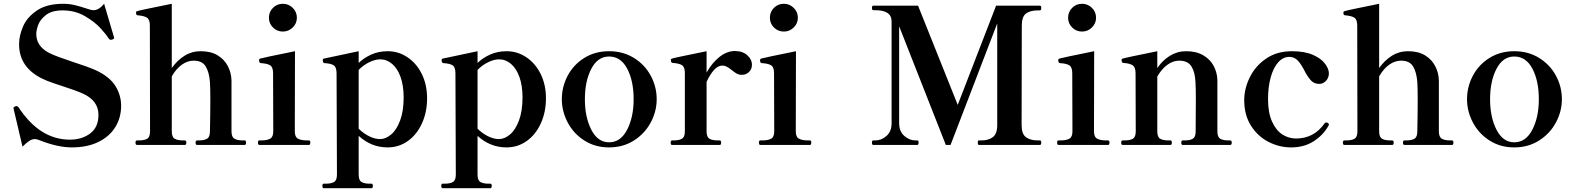

<svg xmlns="http://www.w3.org/2000/svg" viewBox="-20 -767 8327 1016"><path d="M189 -25Q176 -31 164 -31Q150 -31 135 -21.5Q120 -12 99 9L53 -187L51 -196Q51 -198 53.5 -200Q56 -202 58.5 -203Q61 -204 62 -205Q64 -206 68 -206Q72 -206 79 -198Q191 -28 350 -28Q414 -28 457.5 -61Q501 -94 501 -159Q501 -235 418 -272Q377 -290 308 -312Q299 -315 263 -327Q227 -339 199 -353Q81 -413 81 -533Q81 -578 102 -627Q123 -676 175.5 -711.5Q228 -747 315 -747Q346 -747 375.5 -740Q405 -733 447 -719Q463 -713 475 -713Q503 -713 531 -747L582 -574L584 -567Q584 -561 575 -558Q569 -556 566 -556Q561 -556 556 -562Q544 -582 513 -616.5Q482 -651 429.5 -681.5Q377 -712 312 -712Q254 -712 223 -687.5Q192 -663 182 -635Q172 -607 172 -587Q172 -523 238 -488Q259 -477 293.5 -464.5Q328 -452 364 -440Q448 -413 490 -394Q561 -360 591 -311.5Q621 -263 621 -207Q621 -145 590.5 -95Q560 -45 501 -16Q442 13 360 13Q285 13 189 -25Z M1275 -24Q1282 -24 1282 -12Q1282 0 1275 0H1023Q1015 0 1015 -12Q1015 -24 1023 -24H1033Q1061 -24 1076 -33Q1091 -42 1091 -72Q1093 -170 1093 -242Q1093 -294 1091 -332Q1087 -385 1068.5 -415.5Q1050 -446 1005 -446Q972 -446 942 -424.5Q912 -403 889 -363V-72Q889 -42 904 -33Q919 -24 947 -24H958Q966 -24 966 -12Q966 0 958 0H705Q697 0 697 -12Q697 -24 705 -24H716Q744 -24 759 -33Q774 -42 774 -72L773 -632Q773 -663 758.5 -673Q744 -683 709 -686Q705 -686 702.5 -689Q700 -692 700 -695V-701Q700 -707 706 -708Q715 -712 889 -747V-407Q918 -448 956.5 -472Q995 -496 1042 -496Q1096 -496 1132 -474Q1168 -452 1186 -416.5Q1204 -381 1205 -342V-255V-72Q1205 -42 1220.5 -33Q1236 -24 1264 -24Z M1403 -673Q1403 -704 1424.5 -725.5Q1446 -747 1477 -747Q1507 -747 1529 -725.5Q1551 -704 1551 -673Q1551 -643 1529 -621.5Q1507 -600 1477 -600Q1446 -600 1424.5 -621.5Q1403 -643 1403 -673ZM1352 0Q1345 0 1345 -13Q1345 -24 1352 -24H1364Q1393 -24 1409.5 -33Q1426 -42 1426 -72L1425 -380Q1425 -411 1410 -421Q1395 -431 1360 -433Q1351 -434 1351 -448Q1351 -456 1357 -457Q1368 -461 1541 -496L1540 -72Q1540 -42 1557 -33Q1574 -24 1603 -24H1615Q1622 -24 1622 -13Q1622 0 1615 0Z M2240 -247Q2240 -174 2213 -114.5Q2186 -55 2138.5 -21Q2091 13 2031 13Q1945 13 1878 -48V157Q1878 187 1893 196Q1908 205 1936 205H1946Q1953 205 1953 216Q1953 229 1946 229H1693Q1686 229 1686 216Q1686 205 1693 205H1704Q1733 205 1748 196Q1763 187 1763 157L1761 -379Q1761 -411 1746.5 -421Q1732 -431 1697 -433Q1688 -434 1688 -449Q1688 -456 1694 -457L1878 -496V-434Q1906 -461 1945 -478.5Q1984 -496 2032 -496Q2089 -496 2137 -463.5Q2185 -431 2212.5 -374.5Q2240 -318 2240 -247ZM2116 -251Q2116 -313 2100 -358.5Q2084 -404 2055.5 -428.5Q2027 -453 1992 -453Q1965 -453 1933.5 -437.5Q1902 -422 1878 -397V-86Q1903 -61 1933.5 -46Q1964 -31 1991 -31Q2021 -31 2050 -55.5Q2079 -80 2097.5 -130Q2116 -180 2116 -251Z M2869 -247Q2869 -174 2842 -114.5Q2815 -55 2767.5 -21Q2720 13 2660 13Q2574 13 2507 -48V157Q2507 187 2522 196Q2537 205 2565 205H2575Q2582 205 2582 216Q2582 229 2575 229H2322Q2315 229 2315 216Q2315 205 2322 205H2333Q2362 205 2377 196Q2392 187 2392 157L2390 -379Q2390 -411 2375.5 -421Q2361 -431 2326 -433Q2317 -434 2317 -449Q2317 -456 2323 -457L2507 -496V-434Q2535 -461 2574 -478.5Q2613 -496 2661 -496Q2718 -496 2766 -463.5Q2814 -431 2841.5 -374.5Q2869 -318 2869 -247ZM2745 -251Q2745 -313 2729 -358.5Q2713 -404 2684.5 -428.5Q2656 -453 2621 -453Q2594 -453 2562.5 -437.5Q2531 -422 2507 -397V-86Q2532 -61 2562.5 -46Q2593 -31 2620 -31Q2650 -31 2679 -55.5Q2708 -80 2726.5 -130Q2745 -180 2745 -251Z M2953 -242Q2953 -308 2984 -366.5Q3015 -425 3072 -460.5Q3129 -496 3203 -496Q3277 -496 3334.5 -460.5Q3392 -425 3423.5 -366.5Q3455 -308 3455 -242Q3455 -178 3423.5 -119Q3392 -60 3334.5 -23.5Q3277 13 3203 13Q3129 13 3072 -23.5Q3015 -60 2984 -119Q2953 -178 2953 -242ZM3333 -242Q3333 -339 3299 -403.5Q3265 -468 3203 -468Q3143 -468 3109 -403Q3075 -338 3075 -242Q3075 -147 3109 -80.5Q3143 -14 3203 -14Q3264 -14 3298.5 -80.5Q3333 -147 3333 -242Z M3959 -424Q3959 -401 3943.5 -386Q3928 -371 3905 -371Q3890 -371 3878.5 -377.5Q3867 -384 3851 -397Q3837 -408 3826 -414Q3815 -420 3803 -420Q3779 -420 3758 -396.5Q3737 -373 3719 -334V-72Q3719 -42 3734 -33Q3749 -24 3777 -24H3789Q3796 -24 3796 -12Q3796 0 3789 0H3536Q3529 0 3529 -12Q3529 -24 3536 -24H3546Q3574 -24 3589 -33Q3604 -42 3604 -72V-381Q3604 -412 3589 -422Q3574 -432 3539 -434Q3530 -435 3530 -450Q3530 -456 3536 -457Q3546 -461 3719 -496V-383Q3748 -435 3787.5 -466Q3827 -497 3869 -497Q3909 -497 3934 -475Q3959 -453 3959 -424Z M4054 -673Q4054 -704 4075.5 -725.5Q4097 -747 4128 -747Q4158 -747 4180 -725.5Q4202 -704 4202 -673Q4202 -643 4180 -621.5Q4158 -600 4128 -600Q4097 -600 4075.5 -621.5Q4054 -643 4054 -673ZM4003 0Q3996 0 3996 -13Q3996 -24 4003 -24H4015Q4044 -24 4060.5 -33Q4077 -42 4077 -72L4076 -380Q4076 -411 4061 -421Q4046 -431 4011 -433Q4002 -434 4002 -448Q4002 -456 4008 -457Q4019 -461 4192 -496L4191 -72Q4191 -42 4208 -33Q4225 -24 4254 -24H4266Q4273 -24 4273 -13Q4273 0 4266 0Z M4601 0Q4594 0 4594 -13Q4594 -24 4601 -24H4612Q4645 -24 4671.5 -48Q4698 -72 4698 -115V-654Q4698 -713 4612 -713H4601Q4594 -713 4594 -725Q4594 -737 4601 -737H4838L5048 -212L5251 -737H5483Q5490 -737 5490 -725Q5490 -712 5483 -712H5471Q5432 -712 5409.5 -695.5Q5387 -679 5387 -632L5386 -105Q5386 -58 5409 -41Q5432 -24 5471 -24H5483Q5490 -24 5490 -13Q5490 0 5483 0H5160Q5154 0 5154 -13Q5154 -24 5160 -24H5174Q5211 -24 5234 -41.5Q5257 -59 5257 -105V-643L5010 0H4985L4738 -628V-115Q4738 -72 4765 -48Q4792 -24 4824 -24H4834Q4841 -24 4841 -13Q4841 0 4834 0Z M5632 -673Q5632 -704 5653.5 -725.5Q5675 -747 5706 -747Q5736 -747 5758 -725.5Q5780 -704 5780 -673Q5780 -643 5758 -621.5Q5736 -600 5706 -600Q5675 -600 5653.5 -621.5Q5632 -643 5632 -673ZM5581 0Q5574 0 5574 -13Q5574 -24 5581 -24H5593Q5622 -24 5638.5 -33Q5655 -42 5655 -72L5654 -380Q5654 -411 5639 -421Q5624 -431 5589 -433Q5580 -434 5580 -448Q5580 -456 5586 -457Q5597 -461 5770 -496L5769 -72Q5769 -42 5786 -33Q5803 -24 5832 -24H5844Q5851 -24 5851 -13Q5851 0 5844 0Z M6490 -24Q6498 -24 6498 -12Q6498 0 6490 0H6238Q6231 0 6231 -12Q6231 -24 6238 -24H6250Q6278 -24 6292.5 -33Q6307 -42 6307 -72L6308 -248Q6308 -296 6306 -332Q6304 -384 6285 -415Q6266 -446 6220 -446Q6187 -446 6157 -424Q6127 -402 6104 -362V-72Q6104 -42 6119 -33Q6134 -24 6162 -24H6174Q6181 -24 6181 -12Q6181 0 6174 0H5921Q5913 0 5913 -12Q5913 -24 5921 -24H5931Q5960 -24 5975 -33Q5990 -42 5990 -72L5989 -380Q5989 -411 5973.5 -421.5Q5958 -432 5924 -434Q5915 -435 5915 -450Q5915 -456 5921 -457Q5931 -461 6104 -496V-407Q6132 -448 6171 -472Q6210 -496 6257 -496Q6311 -496 6348 -474Q6385 -452 6403 -417Q6421 -382 6422 -343V-251V-72Q6422 -42 6437 -33Q6452 -24 6480 -24Z M6564 -237Q6564 -298 6593.5 -358Q6623 -418 6680 -457Q6737 -496 6816 -496Q6884 -496 6928 -476.5Q6972 -457 6992 -429.5Q7012 -402 7012 -379Q7012 -355 6996.5 -339Q6981 -323 6961 -323Q6936 -323 6920 -338.5Q6904 -354 6888 -383Q6868 -424 6849 -445Q6830 -466 6803 -466Q6770 -466 6744.5 -438Q6719 -410 6704.5 -359Q6690 -308 6690 -242Q6690 -170 6711.5 -123Q6733 -76 6766.5 -55Q6800 -34 6838 -34Q6933 -34 6989 -114Q6993 -119 6997 -119Q7002 -119 7005 -117Q7012 -114 7012 -108Q7012 -104 7010 -102Q6983 -53 6932.5 -20Q6882 13 6812 13Q6750 13 6693 -16Q6636 -45 6600 -101.5Q6564 -158 6564 -237Z M7664 -24Q7671 -24 7671 -12Q7671 0 7664 0H7412Q7404 0 7404 -12Q7404 -24 7412 -24H7422Q7450 -24 7465 -33Q7480 -42 7480 -72Q7482 -170 7482 -242Q7482 -294 7480 -332Q7476 -385 7457.5 -415.5Q7439 -446 7394 -446Q7361 -446 7331 -424.5Q7301 -403 7278 -363V-72Q7278 -42 7293 -33Q7308 -24 7336 -24H7347Q7355 -24 7355 -12Q7355 0 7347 0H7094Q7086 0 7086 -12Q7086 -24 7094 -24H7105Q7133 -24 7148 -33Q7163 -42 7163 -72L7162 -632Q7162 -663 7147.5 -673Q7133 -683 7098 -686Q7094 -686 7091.5 -689Q7089 -692 7089 -695V-701Q7089 -707 7095 -708Q7104 -712 7278 -747V-407Q7307 -448 7345.5 -472Q7384 -496 7431 -496Q7485 -496 7521 -474Q7557 -452 7575 -416.5Q7593 -381 7594 -342V-255V-72Q7594 -42 7609.5 -33Q7625 -24 7653 -24Z M7743 -242Q7743 -308 7774 -366.5Q7805 -425 7862 -460.5Q7919 -496 7993 -496Q8067 -496 8124.5 -460.5Q8182 -425 8213.5 -366.5Q8245 -308 8245 -242Q8245 -178 8213.5 -119Q8182 -60 8124.5 -23.5Q8067 13 7993 13Q7919 13 7862 -23.5Q7805 -60 7774 -119Q7743 -178 7743 -242ZM8123 -242Q8123 -339 8089 -403.5Q8055 -468 7993 -468Q7933 -468 7899 -403Q7865 -338 7865 -242Q7865 -147 7899 -80.5Q7933 -14 7993 -14Q8054 -14 8088.5 -80.5Q8123 -147 8123 -242Z"/></svg>

Font: Shippori Mincho
Style: Bold
Weight: 700
Designer: FONTDASU
Foundry: FONTDASU / Google Inc. / but / Adobe
Version: Version 3.110; ttfautohint (v1.8.3)